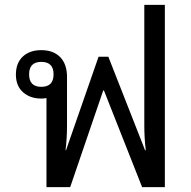

<svg xmlns="http://www.w3.org/2000/svg" viewBox="-20 -765 781 785"><path d="M170 0V-364Q160 -362 149 -362Q103 -362 74 -388Q45 -414 45 -460Q45 -507 73 -533.5Q101 -560 149 -560Q198 -560 226 -531.5Q254 -503 254 -450V-252Q254 -226 252.5 -201Q251 -176 248 -151H250L383 -533H423L573 -151H576Q573 -176 571.5 -201Q570 -226 570 -252V-745H654V0H561L405 -395H402L267 0ZM149 -410Q199 -410 199 -461Q199 -512 149 -512Q99 -512 99 -461Q99 -410 149 -410Z"/></svg>

Font: Noto Sans Thai Looped
Style: Regular
Weight: 400
Designer: Sasikarn Vongin, Ben Mitchell
Foundry: The Fontpad Ltd
Version: Version 1.001; ttfautohint (v1.8.4.7-5d5b)